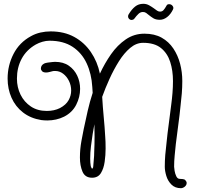

<svg xmlns="http://www.w3.org/2000/svg" viewBox="-20 -914 1048 1009"><path d="M931 75Q900 75 881 56Q862 37 854 10.5Q846 -16 846 -38Q846 -69 848.5 -100Q851 -131 855 -162Q860 -213 867 -263.5Q874 -314 880 -365Q884 -395 886.5 -426Q889 -457 889 -488Q889 -543 874.5 -588.5Q860 -634 826 -661.5Q792 -689 732 -689Q696 -689 664 -662Q632 -635 605 -592Q578 -549 555.5 -499.5Q533 -450 517 -405Q520 -352 525 -300Q530 -248 533 -195Q534 -184 534.5 -168Q535 -152 535 -133Q535 -99 530 -63.5Q525 -28 510 -4Q495 20 464 20Q427 20 413.5 -12Q400 -44 400 -86Q400 -130 408 -173.5Q416 -217 420 -236Q430 -284 441 -332Q452 -380 467 -426L465 -457Q461 -526 435.5 -581Q410 -636 361.5 -668Q313 -700 240 -700Q222 -700 203 -694.5Q184 -689 168 -680Q119 -652 94 -605.5Q69 -559 69 -501Q69 -455 88 -416.5Q107 -378 142 -354.5Q177 -331 226 -331Q265 -331 295 -346Q327 -363 340.5 -387.5Q354 -412 354 -438Q354 -465 342.5 -488.5Q331 -512 312 -526.5Q293 -541 270 -541Q267 -541 263.5 -541Q260 -541 257 -540Q248 -538 239.5 -535.5Q231 -533 222 -533Q208 -533 201.5 -539.5Q195 -546 195 -554Q195 -571 212 -580Q218 -583 230.5 -585Q243 -587 255 -588Q267 -589 269 -589Q313 -589 342 -568.5Q371 -548 386 -516Q401 -484 401 -447Q401 -404 380.5 -363.5Q360 -323 317 -301Q297 -291 274.5 -286Q252 -281 229 -281Q221 -281 213 -281.5Q205 -282 197 -283Q141 -292 101 -323Q61 -354 40.5 -400.5Q20 -447 20 -501Q20 -570 51 -630.5Q82 -691 143 -724Q166 -737 192.5 -743Q219 -749 246 -749Q317 -749 370 -720Q423 -691 457.5 -640.5Q492 -590 505 -527Q530 -581 563.5 -629Q597 -677 641 -707Q685 -737 739 -737Q792 -737 829.5 -716Q867 -695 891 -659Q915 -623 926.5 -579Q938 -535 938 -488Q938 -456 935.5 -424Q933 -392 929 -360Q924 -309 917 -258.5Q910 -208 904 -157Q901 -128 898 -97.5Q895 -67 895 -38Q895 -32 897.5 -16.5Q900 -1 906.5 12.5Q913 26 925 26Q930 26 940 27Q950 28 954 33Q961 40 961 48Q961 56 955.5 62.5Q950 69 943 72Q937 75 931 75ZM464 -28Q469 -28 470 -39.5Q471 -51 472 -64Q474 -80 474.5 -94.5Q475 -109 475 -113Q476 -134 476.5 -155Q477 -176 477 -198Q477 -214 476.5 -229.5Q476 -245 476 -261Q472 -241 467 -210Q462 -179 458 -145Q454 -111 454 -81Q454 -58 457 -41Q458 -39 460 -33.5Q462 -28 464 -28ZM671 -809Q664 -809 658.5 -814.5Q653 -820 653 -827Q653 -836 657 -840Q672 -865 690 -879.5Q708 -894 733 -894Q750 -894 764 -886Q778 -878 789 -870Q798 -863 805.5 -858Q813 -853 821 -853Q832 -853 839 -860.5Q846 -868 855 -884Q858 -892 869 -892Q880 -892 887 -883Q894 -874 889 -864Q877 -839 858.5 -824.5Q840 -810 820 -810Q799 -810 786 -818Q773 -826 762 -835Q755 -841 748 -846Q741 -851 731 -851Q718 -851 707.5 -841Q697 -831 686 -816Q683 -812 678.5 -810.5Q674 -809 671 -809Z"/></svg>

Font: Twinkle Star
Style: Regular
Weight: 400
Designer: Robert E. Leuschke
Foundry: Robert E. Leuschke
Version: Version 2.010; ttfautohint (v1.8.3)